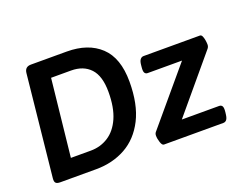

<svg xmlns="http://www.w3.org/2000/svg" viewBox="-110 -907 1403 1114"><g transform="rotate(-20 592.0 -350.0)"><path d="M90 0Q71 0 63 -7.5Q55 -15 57 -36L122 -663Q126 -700 163 -700H384Q516 -700 591.5 -629Q667 -558 667 -412Q667 -272 620.5 -180.5Q574 -89 493.5 -44.5Q413 0 311 0ZM196 -112H319Q379 -112 427.5 -143Q476 -174 504 -237.5Q532 -301 532 -398Q532 -496 489 -542Q446 -588 370 -588H247ZM730 0Q719 0 711.5 -22.5Q704 -45 704 -64Q704 -77 711 -85L995 -422H783Q771 -422 765 -431.5Q759 -441 762 -468L763 -478Q765 -502 773.5 -512.5Q782 -523 794 -523H1142Q1151 -523 1156 -512Q1161 -501 1163.5 -486Q1166 -471 1166 -459Q1166 -446 1158 -436L877 -101H1107Q1120 -101 1126 -91.5Q1132 -82 1129 -55L1127 -39Q1124 -17 1116 -8.5Q1108 0 1097 0Z"/></g></svg>

Font: Asap SemiBold
Style: Italic
Weight: 600
Italic angle: -6°
Designer: Pablo Cosgaya
Foundry: Omnibus-Type
Version: Version 3.001; ttfautohint (v1.8.3)